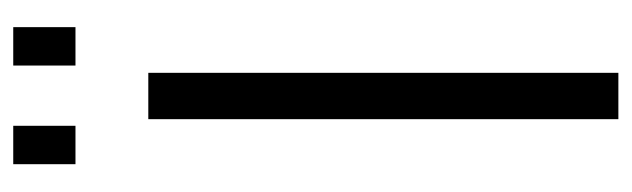

<svg xmlns="http://www.w3.org/2000/svg" viewBox="-352 -602 954 290"><g transform="rotate(-90 125.0 -457.0)"><path d="M90 0V-710H160V0ZM22 -820V-914H80V-820ZM171 -820V-914H229V-820Z"/></g></svg>

Font: Oxford Sans
Style: Regular
Weight: 400
Designer: Matt McInerney, Pablo Impallari, Rodrigo Fuenzalida
Foundry: Matt McInerney, Pablo Impallari, Rodrigo Fuenzalida
Version: Version 3.000g; ttfautohint (v1.5) -l 8 -r 28 -G 28 -x 14 -D